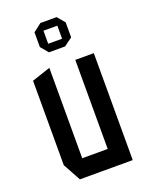

<svg xmlns="http://www.w3.org/2000/svg" viewBox="-136 -787 662 857"><g transform="rotate(-20 194.5 -358.0)"><path d="M92 0 46 -84V-485L133 -514H134V-85H255V-508H343V0ZM156 -580 126 -616V-686L165 -716H242L272 -680V-609L233 -580ZM166 -679V-617H232V-679Z"/></g></svg>

Font: Foldit Thin
Style: Regular
Weight: 400
Version: Version 1.003